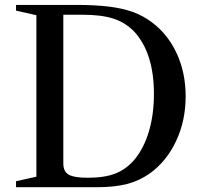

<svg xmlns="http://www.w3.org/2000/svg" viewBox="-20 -782 850 802"><path d="M47 0V-25L132 -44V-718.5L47 -737.5V-761.5H296.5Q376.5 -761.5 434.2 -754.5Q492 -747.5 535.2 -731.8Q578.5 -716 613.5 -689.5Q681.5 -639 718.5 -558.2Q755.5 -477.5 755.5 -379.5Q755.5 -278.5 716 -193.8Q676.5 -109 607 -58.5Q563 -27 511 -13.5Q459 0 384 0ZM347 -39.5Q418 -39.5 463.5 -57.8Q509 -76 544 -118Q582.5 -166 602.8 -235.8Q623 -305.5 623 -390Q623 -474.5 602.5 -539.5Q582 -604.5 542 -648.5Q505.5 -687 455 -703.8Q404.5 -720.5 324 -720.5H244.5V-99Q244.5 -65.5 267 -52.5Q289.5 -39.5 347 -39.5Z"/></svg>

Font: Libre Caslon Text
Style: Regular
Weight: 400
Designer: Pablo Impallari, Rodrigo Fuenzalida, Katja Schimmel
Foundry: Pablo Impallari, Rodrigo Fuenzalida
Version: Version 2.000